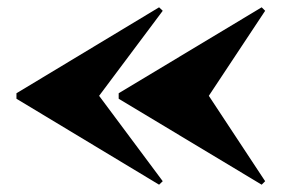

<svg xmlns="http://www.w3.org/2000/svg" viewBox="-20 -650 794 525"><path d="M551 -388 705 -620.5 695.5 -630 304.5 -395V-380L695.5 -145L705 -154.5ZM251 -388 425 -620.5 415 -630 25 -395V-380L415 -145L425 -154.5Z"/></svg>

Font: Bodoni* 11pt Fatface
Style: Regular
Weight: 900
Version: Version 2.3